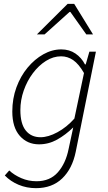

<svg xmlns="http://www.w3.org/2000/svg" viewBox="-20 -749 561 999"><path d="M167 230Q119 230 77 212.5Q35 195 5 164L28 138Q54 162 91 178Q128 194 170 194Q240 194 281 147.5Q322 101 337 26L361 -86Q321 -47 277 -22.5Q233 2 183 2Q122 2 83 -42Q44 -86 44 -169Q44 -236 65.5 -294.5Q87 -353 123.5 -397Q160 -441 205.5 -466.5Q251 -492 299 -492Q341 -492 372.5 -470.5Q404 -449 422 -414H426L445 -480H479L374 41Q356 129 303.5 179.5Q251 230 167 230ZM191 -35Q231 -35 279 -61Q327 -87 367 -132L417 -369Q390 -416 361 -436Q332 -456 298 -456Q257 -456 219 -432Q181 -408 151 -368Q121 -328 103.5 -278Q86 -228 86 -176Q86 -105 114 -70Q142 -35 191 -35ZM172 -570 332 -729H366L464 -570H429L346 -687H342L212 -570Z"/></svg>

Font: Source Sans 3 ExtraLight Light
Style: Italic
Weight: 300
Italic angle: -11°
Version: Version 3.052;hotconv 1.1.0;makeotfexe 2.6.0